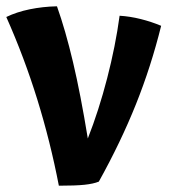

<svg xmlns="http://www.w3.org/2000/svg" viewBox="-33 -598 543 610"><path d="M479 -516Q447 -387 399 -267Q351 -147 281 -21Q264 -14 235.5 -11Q207 -8 154 -8Q127 -148 85.5 -282Q44 -416 -13 -544Q20 -560 61.5 -568.5Q103 -577 148 -578Q175 -502 199 -400.5Q223 -299 246 -158Q281 -247 307.5 -349.5Q334 -452 347 -548Q380 -546 414 -537.5Q448 -529 479 -516Z"/></svg>

Font: Atma SemiBold
Style: Regular
Weight: 600
Designer: Gregori Vincens, Jeremie Hornus, Riccardo Olocco, Yoann Minet.
Foundry: black foundry
Version: Version 1.102;PS 1.100;hotconv 1.0.86;makeotf.lib2.5.63406